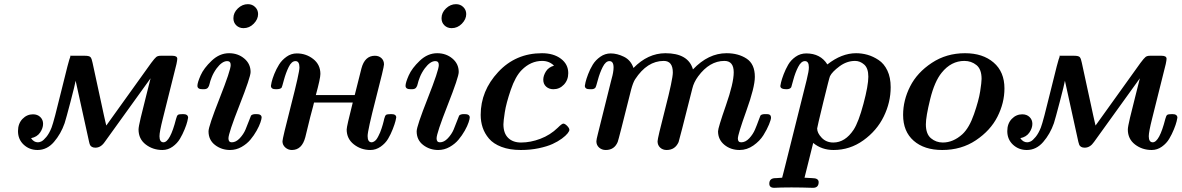

<svg xmlns="http://www.w3.org/2000/svg" viewBox="-20 -713 5705 927"><path d="M66.9 -80.1Q66.9 -116.2 88.4 -138.7Q109.9 -161.1 139.2 -161.1Q161.1 -161.1 174.6 -147.9Q188 -134.8 188 -115.2Q188 -94.2 173.6 -73Q159.2 -51.8 129.9 -45.9Q143.1 -25.9 163.1 -25.9Q170.9 -25.9 180.4 -30.5Q189.9 -35.2 203.9 -52Q217.8 -68.8 229 -97.2Q240.2 -126 276.6 -276.4Q313 -426.8 319.8 -439.9L318.8 -443.8H390.1Q411.1 -443.8 417 -437Q422.9 -430.2 426.8 -410.2Q440.9 -345.2 452.9 -289.6Q464.8 -233.9 470.9 -206.5Q477.1 -179.2 481.4 -157.7Q485.8 -136.2 488.5 -126.2Q491.2 -116.2 493.2 -106.9L710 -409.2Q727.1 -432.1 734.6 -438Q742.2 -443.8 755.9 -443.8H812Q835.9 -443.8 835.9 -429.2Q835.9 -422.4 832 -403.8L766.1 -140.1Q750 -76.2 750 -55.2Q750 -26.4 769 -25.9Q801.3 -25.9 830.1 -139.2Q834 -155.3 839.6 -158.7Q845.2 -162.1 863.8 -162.1Q887.7 -162.1 888.2 -145Q888.2 -142.1 884.5 -127Q880.9 -111.8 871.3 -88.4Q861.8 -64.9 848.9 -43Q835.9 -21 813.5 -4.9Q791 11.2 764.2 11.2Q718.3 11.2 683.6 -15.4Q648.9 -42 648.9 -87.9Q648.9 -100.1 659.4 -144.5Q669.9 -189 685.5 -249.5Q701.2 -310.1 707 -335L485.8 -27.8Q466.8 0 440.9 0H439.9Q430.2 0 423.6 -3.9Q417 -7.8 414.6 -13.4Q412.1 -19 410.2 -27.8L345.2 -323.2Q342.3 -305.2 320.6 -222.2Q298.8 -139.2 292 -118.2Q273.9 -66.4 240.5 -27.6Q207 11.2 161.1 11.2Q122.1 11.2 94.5 -14.4Q66.9 -40 66.9 -80.1Z M933.1 -298.8Q933.1 -314 948.5 -348.9Q963.9 -383.8 1002 -419.9Q1040 -456.1 1085.9 -456.1Q1128.9 -456.1 1159.4 -430.4Q1189.9 -404.8 1189.9 -365.2Q1189.9 -341.3 1136.5 -205.6Q1083 -69.8 1083 -44.9Q1083 -25.9 1099.1 -25.9Q1119.1 -25.9 1137.5 -45.4Q1155.8 -64.9 1165.3 -87.4Q1174.8 -109.9 1182.9 -131.8Q1190.9 -153.8 1191.9 -154.8Q1197.8 -161.6 1212.9 -162.1H1218.8Q1242.7 -162.1 1243.2 -146Q1243.2 -139.2 1237.5 -122.1Q1231.9 -105 1219 -82Q1206.1 -59.1 1189 -38.6Q1171.9 -18.1 1146 -3.4Q1120.1 11.2 1090.8 11.2Q1049.8 11.2 1018.3 -12.9Q986.8 -37.1 986.8 -79.1Q986.8 -103 1040.3 -238.5Q1093.8 -374 1093.8 -398.9Q1093.8 -418 1077.1 -418Q1052.2 -418 1025.9 -382.8Q1010.7 -361.8 1002.4 -340.8Q994.1 -319.8 991.9 -308.3Q989.7 -296.9 983.9 -289.6Q978 -282.2 963.9 -282.2H959Q933.1 -281.7 933.1 -298.8ZM1106.9 -625Q1106.9 -651.9 1128.4 -672.4Q1149.9 -692.9 1176.8 -692.9Q1197.8 -692.9 1211.9 -679Q1226.1 -665 1226.1 -645Q1226.1 -620.1 1205.1 -598.6Q1184.1 -577.1 1155.8 -577.1Q1134.8 -577.1 1120.8 -590.6Q1106.9 -604 1106.9 -625Z M1288.1 -298.8Q1288.1 -301.8 1291.5 -316.9Q1294.9 -332 1304.4 -356Q1314 -379.9 1327.4 -401.4Q1340.8 -422.9 1363.3 -439Q1385.7 -455.1 1413.1 -455.1Q1458 -455.1 1492.4 -428Q1526.9 -400.9 1526.9 -356Q1526.9 -334 1504.9 -253.9H1691.9L1692.9 -254.9Q1695.8 -269 1725.1 -382.8Q1741.2 -443.8 1790 -443.8Q1809.1 -443.8 1821.5 -432.4Q1834 -420.9 1834 -401.9Q1834 -388.7 1794.4 -235.8Q1754.9 -83 1754.9 -56.2Q1754.9 -26.4 1773.9 -25.9Q1779.8 -25.9 1786.4 -30Q1793 -34.2 1797.4 -40Q1801.8 -45.9 1806.9 -55.9Q1812 -65.9 1815.4 -74Q1818.8 -82 1822.5 -93.5Q1826.2 -105 1828.1 -111.6Q1830.1 -118.2 1832.5 -128.2Q1835 -138.2 1835 -139.2Q1838.9 -155.3 1844.5 -158.7Q1850.1 -162.1 1869.1 -162.1Q1893.1 -162.1 1893.1 -146Q1893.1 -143.1 1889.4 -128.4Q1885.7 -113.8 1876.2 -89.4Q1866.7 -64.9 1853.8 -43Q1840.8 -21 1817.9 -4.9Q1794.9 11.2 1768.1 11.2Q1723.1 11.2 1688.5 -15.9Q1653.8 -43 1653.8 -87.9Q1653.8 -102.1 1683.1 -217.8H1496.1Q1495.1 -211.9 1491.5 -199Q1487.8 -186 1477.8 -147.5Q1467.8 -108.9 1454.1 -50.8Q1438 11.2 1389.2 11.2Q1371.1 11.2 1357.4 -1Q1343.8 -13.2 1343.8 -30.8Q1343.8 -43.9 1384.8 -203.4Q1425.8 -362.8 1425.8 -387.2Q1425.8 -418 1406.7 -418Q1387.7 -418 1373.8 -389.4Q1359.9 -360.8 1350.8 -326.9Q1341.8 -293 1339.8 -290Q1334 -282.2 1313 -282.2Q1288.1 -281.7 1288.1 -298.8Z M1938 -298.8Q1938 -314 1953.4 -348.9Q1968.8 -383.8 2006.8 -419.9Q2044.9 -456.1 2090.8 -456.1Q2133.8 -456.1 2164.3 -430.4Q2194.8 -404.8 2194.8 -365.2Q2194.8 -341.3 2141.4 -205.6Q2087.9 -69.8 2087.9 -44.9Q2087.9 -25.9 2104 -25.9Q2124 -25.9 2142.3 -45.4Q2160.6 -64.9 2170.2 -87.4Q2179.7 -109.9 2187.7 -131.8Q2195.8 -153.8 2196.8 -154.8Q2202.6 -161.6 2217.8 -162.1H2223.6Q2247.6 -162.1 2248 -146Q2248 -139.2 2242.4 -122.1Q2236.8 -105 2223.9 -82Q2210.9 -59.1 2193.8 -38.6Q2176.8 -18.1 2150.9 -3.4Q2125 11.2 2095.7 11.2Q2054.7 11.2 2023.2 -12.9Q1991.7 -37.1 1991.7 -79.1Q1991.7 -103 2045.2 -238.5Q2098.6 -374 2098.6 -398.9Q2098.6 -418 2082 -418Q2057.1 -418 2030.8 -382.8Q2015.6 -361.8 2007.3 -340.8Q1999 -319.8 1996.8 -308.3Q1994.6 -296.9 1988.8 -289.6Q1982.9 -282.2 1968.8 -282.2H1963.9Q1938 -281.7 1938 -298.8ZM2111.8 -625Q2111.8 -651.9 2133.3 -672.4Q2154.8 -692.9 2181.6 -692.9Q2202.6 -692.9 2216.8 -679Q2231 -665 2231 -645Q2231 -620.1 2210 -598.6Q2189 -577.1 2160.6 -577.1Q2139.6 -577.1 2125.7 -590.6Q2111.8 -604 2111.8 -625Z M2300.8 -158.2Q2300.8 -274.4 2385.3 -365.2Q2469.7 -456.1 2596.7 -456.1Q2652.8 -456.1 2688.2 -429.4Q2723.6 -402.8 2723.6 -359.9Q2723.6 -326.7 2702.6 -304.4Q2681.6 -282.2 2651.9 -282.2Q2630.9 -282.2 2616.9 -294.7Q2603 -307.1 2603 -328.1Q2603 -347.2 2615.5 -367.7Q2627.9 -388.2 2654.8 -396Q2631.8 -418.9 2597.7 -418.9Q2542.5 -418.9 2499 -375Q2468.3 -344.2 2446 -279.1Q2423.8 -213.9 2417.2 -170.9Q2410.6 -127.9 2410.6 -112.8Q2410.6 -69.8 2433.3 -47.4Q2456.1 -24.9 2495.6 -24.9Q2541.5 -24.9 2589.1 -43Q2636.7 -61 2672.9 -96.2Q2692.9 -116.2 2699.7 -116.2Q2707.5 -116.2 2718.3 -105.2Q2729 -94.2 2729 -85.9Q2729 -80.1 2720.5 -69.1Q2711.9 -58.1 2692.9 -43.9Q2673.8 -29.8 2647.7 -17.8Q2621.6 -5.9 2581.3 2.7Q2541 11.2 2494.6 11.2Q2440.4 11.2 2401.1 -3.9Q2361.8 -19 2340.8 -43.9Q2319.8 -68.8 2310.3 -97.4Q2300.8 -126 2300.8 -158.2Z M2803.7 -298.8Q2803.7 -301.8 2807.1 -316.4Q2810.5 -331.1 2819.6 -355Q2828.6 -378.9 2842 -400.9Q2855.5 -422.9 2878.4 -439Q2901.4 -455.1 2928.7 -455.1Q2959.5 -455.1 2992.4 -439Q3025.4 -422.9 3038.6 -384.8Q3107.4 -455.6 3192.4 -456.1Q3303.2 -456.1 3325.7 -377.9Q3399.9 -456.1 3487.8 -456.1Q3544.9 -456.1 3584.7 -429.9Q3624.5 -403.8 3624.5 -341.8Q3624.5 -292 3583.5 -178Q3542.5 -64 3542.5 -43.9Q3542.5 -25.9 3558.6 -25.9Q3579.6 -25.9 3597.7 -45.4Q3615.7 -64.9 3625.2 -87.4Q3634.8 -109.9 3642.6 -131.8Q3650.4 -153.8 3651.4 -154.8Q3656.2 -161.6 3672.4 -162.1H3682.6Q3702.6 -162.1 3702.6 -145Q3702.6 -136.2 3693.1 -112.5Q3683.6 -88.9 3666 -60.5Q3648.4 -32.2 3617.4 -10.5Q3586.4 11.2 3550.8 11.2Q3507.8 11.2 3477.3 -13.9Q3446.8 -39.1 3446.8 -79.1Q3446.8 -95.2 3484.6 -203.6Q3522.5 -312 3522.5 -363.8Q3522.5 -418.9 3477.5 -418.9Q3405.8 -418.9 3350.6 -344.2Q3329.6 -315.4 3322.8 -286.1Q3258.8 -32.2 3256.3 -26.9Q3239.3 11.2 3198.7 11.2Q3179.7 11.2 3167.2 -0.5Q3154.8 -12.2 3154.8 -30.8Q3154.8 -44.9 3191.7 -188Q3228.5 -331.1 3228.5 -362.8Q3228.5 -418.9 3184.6 -418.9Q3104.5 -418.9 3046.4 -330.1Q3036.6 -314.9 3027.3 -280.8Q2966.3 -36.6 2962.4 -27.8Q2946.3 11.2 2904.8 11.2Q2885.7 11.2 2872.6 -0.5Q2859.4 -12.2 2859.4 -30.8Q2859.4 -38.6 2866.7 -66.9L2929.7 -319.8Q2929.7 -321.8 2933.6 -335Q2937.5 -348.1 2939.9 -362.1Q2942.4 -376 2942.4 -387.2Q2942.4 -418 2922.4 -418Q2904.3 -418 2889.9 -389.4Q2875.5 -360.8 2866.5 -326.9Q2857.4 -293 2855.5 -291Q2849.6 -282.2 2835.4 -282.2H2828.6Q2803.7 -281.7 2803.7 -298.8Z M3694.3 173.8Q3694.3 147 3724.6 147H3727.5Q3736.3 147 3756.3 145Q3758.3 136.2 3763.4 117.7Q3768.6 99.1 3770.5 89.8L3874.5 -326.2Q3885.7 -371.1 3885.3 -388.2Q3885.3 -418 3866.2 -418Q3848.1 -418 3833.7 -389.9Q3819.3 -361.8 3810.3 -327.9Q3801.3 -293.9 3800.3 -292Q3794.4 -282.2 3777.3 -282.2Q3747.6 -282.2 3747.6 -297.9Q3747.6 -300.8 3751 -315.4Q3754.4 -330.1 3763.4 -354Q3772.5 -377.9 3785.4 -400.4Q3798.3 -422.9 3821.3 -439Q3844.2 -455.1 3872.6 -455.1Q3941.4 -455.1 3974.6 -401.9Q4043.5 -456.1 4113.3 -456.1Q4141.1 -456.1 4168.2 -448.5Q4195.3 -440.9 4221.9 -423.3Q4248.5 -405.8 4264.4 -372.3Q4280.3 -338.9 4280.3 -292Q4280.3 -218.8 4246.8 -150.4Q4213.4 -82 4148.4 -35.4Q4083.5 11.2 4004.4 11.2Q3947.3 11.2 3906.2 -22.9L3864.3 145Q3888.2 147 3901.4 147Q3932.1 147 3932.6 166Q3932.6 193.8 3905.3 193.8Q3902.3 193.8 3888.9 193.4Q3875.5 192.9 3852.1 192.4Q3828.6 191.9 3801.3 191.9Q3771.5 191.9 3752.9 192.4Q3734.4 192.9 3727.3 193.4Q3720.2 193.8 3718.3 193.8Q3694.3 193.8 3694.3 173.8ZM3925.3 -92.8Q3925.3 -70.8 3947.3 -47.9Q3969.2 -24.9 4003.4 -24.9Q4060.5 -24.9 4101.6 -86.9Q4125.5 -124 4148.9 -211.9Q4172.4 -299.8 4172.4 -342.8Q4172.4 -383.8 4152.3 -401.4Q4132.3 -418.9 4108.4 -418.9Q4068.4 -418.9 4033 -392.6Q3997.6 -366.2 3987.3 -345.2Q3984.4 -340.3 3954.8 -219Q3925.3 -97.7 3925.3 -92.8Z M4340.3 -158.2Q4340.3 -229 4374.3 -295.9Q4408.2 -362.8 4478.8 -409.4Q4549.3 -456.1 4639.2 -456.1Q4725.1 -456.1 4777.3 -411.1Q4829.6 -366.2 4829.6 -286.1Q4829.6 -216.3 4795.9 -149.7Q4762.2 -83 4691.9 -35.9Q4621.6 11.2 4529.3 11.2Q4442.4 11.2 4391.4 -33.4Q4340.3 -78.1 4340.3 -158.2ZM4450.2 -112.8Q4450.2 -65.9 4474.9 -45.4Q4499.5 -24.9 4532.2 -24.9Q4582 -24.9 4626.5 -64.9Q4659.7 -95.7 4682.6 -161.9Q4705.6 -228 4712.4 -272Q4719.2 -315.9 4719.2 -332Q4719.2 -378.9 4694.3 -398.9Q4669.4 -418.9 4636.2 -418.9Q4572.3 -418.9 4526.4 -361.8Q4492.2 -319.8 4471.2 -234.9Q4450.2 -149.9 4450.2 -112.8Z M4843.3 -80.1Q4843.3 -116.2 4864.7 -138.7Q4886.2 -161.1 4915.5 -161.1Q4937.5 -161.1 4950.9 -147.9Q4964.4 -134.8 4964.4 -115.2Q4964.4 -94.2 4950 -73Q4935.5 -51.8 4906.2 -45.9Q4919.4 -25.9 4939.5 -25.9Q4947.3 -25.9 4956.8 -30.5Q4966.3 -35.2 4980.2 -52Q4994.1 -68.8 5005.4 -97.2Q5016.6 -126 5053 -276.4Q5089.4 -426.8 5096.2 -439.9L5095.2 -443.8H5166.5Q5187.5 -443.8 5193.4 -437Q5199.2 -430.2 5203.1 -410.2Q5217.3 -345.2 5229.2 -289.6Q5241.2 -233.9 5247.3 -206.5Q5253.4 -179.2 5257.8 -157.7Q5262.2 -136.2 5264.9 -126.2Q5267.6 -116.2 5269.5 -106.9L5486.3 -409.2Q5503.4 -432.1 5511 -438Q5518.6 -443.8 5532.2 -443.8H5588.4Q5612.3 -443.8 5612.3 -429.2Q5612.3 -422.4 5608.4 -403.8L5542.5 -140.1Q5526.4 -76.2 5526.4 -55.2Q5526.4 -26.4 5545.4 -25.9Q5577.6 -25.9 5606.4 -139.2Q5610.4 -155.3 5616 -158.7Q5621.6 -162.1 5640.1 -162.1Q5664.1 -162.1 5664.6 -145Q5664.6 -142.1 5660.9 -127Q5657.2 -111.8 5647.7 -88.4Q5638.2 -64.9 5625.2 -43Q5612.3 -21 5589.8 -4.9Q5567.4 11.2 5540.5 11.2Q5494.6 11.2 5460 -15.4Q5425.3 -42 5425.3 -87.9Q5425.3 -100.1 5435.8 -144.5Q5446.3 -189 5461.9 -249.5Q5477.5 -310.1 5483.4 -335L5262.2 -27.8Q5243.2 0 5217.3 0H5216.3Q5206.5 0 5200 -3.9Q5193.4 -7.8 5190.9 -13.4Q5188.5 -19 5186.5 -27.8L5121.6 -323.2Q5118.7 -305.2 5096.9 -222.2Q5075.2 -139.2 5068.4 -118.2Q5050.3 -66.4 5016.8 -27.6Q4983.4 11.2 4937.5 11.2Q4898.4 11.2 4870.8 -14.4Q4843.3 -40 4843.3 -80.1Z"/></svg>

Font: CMU Serif
Style: BoldItalic
Weight: 700
Italic angle: -14.04°
Version: Version 0.7.0